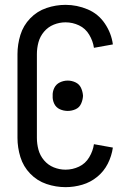

<svg xmlns="http://www.w3.org/2000/svg" viewBox="-20 -763 540 791"><path d="M259 -306Q242 -306 226.5 -313Q211 -320 203.5 -335.5Q196 -351 197 -368Q196 -385 203.5 -400.5Q211 -416 226.5 -423.5Q242 -431 259 -431Q276 -431 291.5 -423.5Q307 -416 314 -400.5Q321 -385 322 -368Q321 -351 314 -335.5Q307 -320 291.5 -313Q276 -306 259 -306ZM250 8Q210 8 171.5 -5Q133 -18 104.5 -47.5Q76 -77 64 -116Q52 -155 52 -195V-540Q52 -580 64 -619Q76 -658 104.5 -687.5Q133 -717 171.5 -730Q210 -743 250 -743Q297 -743 341 -724.5Q385 -706 412 -666Q439 -626 445 -580L367 -566Q363 -594 347.5 -620Q332 -646 305.5 -658.5Q279 -671 250 -671Q225 -671 201.5 -661.5Q178 -652 161.5 -632.5Q145 -613 138.5 -589Q132 -565 132 -540V-195Q132 -170 138.5 -146Q145 -122 161.5 -102.5Q178 -83 201.5 -73.5Q225 -64 250 -64Q279 -64 305.5 -76.5Q332 -89 347.5 -115Q363 -141 367 -169L445 -155Q440 -120 424 -88.5Q408 -57 380.5 -34.5Q353 -12 319 -2Q285 8 250 8Z"/></svg>

Font: Iosevka SS01
Style: Regular
Weight: 400
Monospace: yes
Designer: Belleve Invis
Foundry: Belleve Invis
Version: 2.3.3; ttfautohint (v1.8.3)